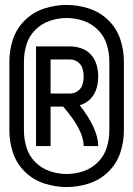

<svg xmlns="http://www.w3.org/2000/svg" viewBox="-20 -754 540 778"><path d="M126 -162V-566H264Q287 -566 310 -558Q333 -550 349 -532Q365 -514 371.5 -491Q378 -468 378 -444Q378 -420 371.5 -397Q365 -374 349 -356Q333 -338 310 -330L303 -328Q378 -231 378 -162H319Q319 -227 236 -322H185V-162ZM185 -375H264Q281 -375 295 -385Q309 -395 314 -411Q319 -427 319 -444Q319 -461 314 -477Q309 -493 295 -503Q281 -513 264 -513H185ZM250 4Q204 4 159.5 -10.5Q115 -25 81.5 -57.5Q48 -90 33 -134Q18 -178 18 -224V-506Q18 -552 33 -596Q48 -640 81.5 -672.5Q115 -705 159.5 -719.5Q204 -734 250 -734Q296 -734 340.5 -719.5Q385 -705 418.5 -672.5Q452 -640 467 -596Q482 -552 482 -506V-224Q482 -178 467 -134Q452 -90 418.5 -57.5Q385 -25 340.5 -10.5Q296 4 250 4ZM250 -49Q285 -49 318.5 -60.5Q352 -72 377 -97Q402 -122 412.5 -156Q423 -190 423 -224V-506Q423 -540 412.5 -574Q402 -608 377 -633Q352 -658 318.5 -669.5Q285 -681 250 -681Q215 -681 181.5 -669.5Q148 -658 123 -633Q98 -608 87.5 -574Q77 -540 77 -506V-224Q77 -190 87.5 -156Q98 -122 123 -97Q148 -72 181.5 -60.5Q215 -49 250 -49Z"/></svg>

Font: Iosevka SS01
Style: Bold
Weight: 700
Monospace: yes
Designer: Belleve Invis
Foundry: Belleve Invis
Version: 2.3.3; ttfautohint (v1.8.3)